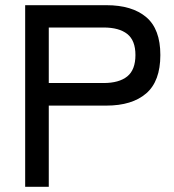

<svg xmlns="http://www.w3.org/2000/svg" viewBox="-20 -720 670 740"><path d="M77 0V-700H390Q489 -700 543.5 -654Q598 -608 598 -508Q598 -407 543.5 -360Q489 -313 390 -313H168V0ZM168 -400H379Q439 -400 470.5 -425.5Q502 -451 502 -508Q502 -564 470.5 -589Q439 -614 379 -614H168Z"/></svg>

Font: Zen Kaku Gothic Antique Medium
Style: Regular
Weight: 500
Designer: Yoshimichi Ohira
Foundry: Positype
Version: Version 1.002